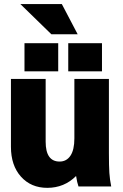

<svg xmlns="http://www.w3.org/2000/svg" viewBox="-20 -907 600 934"><path d="M521 0H361.8Q355 -19 350.1 -50.8Q292.5 6.8 210 6.8Q130.9 6.8 82 -47.6Q33.2 -102.1 33.2 -192.9V-522.9H202.1V-217.8Q202.1 -121.1 270 -121.1Q303.7 -121.1 322.8 -149.7Q341.8 -178.2 341.8 -233.9V-522.9H509.8V-163.1Q509.8 -98.6 512 -65.9Q514.2 -33.2 521 0ZM263.2 -560.1H99.1V-696.8H263.2ZM476.1 -560.1H312V-696.8H476.1ZM230 -740.2 79.1 -887.2H280.8L357.9 -740.2Z"/></svg>

Font: LT Superior Black
Style: Regular
Weight: 900
Designer: Daniel Lyons
Foundry: LyonsType
Version: Version 2.005